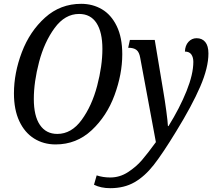

<svg xmlns="http://www.w3.org/2000/svg" viewBox="-20 -745 1119 1005"><path d="M53 -256Q53 -363 94.5 -472Q136 -581 216 -653Q296 -725 405 -725Q465 -725 513.5 -696.5Q562 -668 591 -608.5Q620 -549 620 -461Q620 -357 579.5 -247Q539 -137 459.5 -63Q380 11 271 11Q208 11 158.5 -20Q109 -51 81 -111Q53 -171 53 -256ZM516 -489Q516 -577 485 -624.5Q454 -672 394 -672Q320 -672 266 -598.5Q212 -525 184.5 -420.5Q157 -316 157 -227Q157 -138 189 -91Q221 -44 280 -44Q354 -44 407.5 -117.5Q461 -191 488.5 -295.5Q516 -400 516 -489ZM472 222 486 173Q519 184 557 184Q607 184 650 156Q693 128 723 93Q753 58 796 -1L714 -442Q709 -472 694.5 -483.5Q680 -495 651 -495L660 -536H790L835 -266Q843 -220 850.5 -164Q858 -108 859 -85H862Q921 -180 956.5 -268.5Q992 -357 992 -421Q992 -445 981.5 -460Q971 -475 948 -475Q949 -507 966.5 -526Q984 -545 1009 -545Q1038 -545 1054.5 -525Q1071 -505 1071 -465Q1071 -391 1028 -291.5Q985 -192 902 -57Q832 58 785 118Q738 178 684 209Q630 240 557 240Q508 240 472 222Z"/></svg>

Font: Noto Serif Narrow
Style: Italic
Weight: 400
Width: 4
Italic angle: -12°
Designer: Monotype Design Team
Foundry: Monotype Imaging Inc.
Version: Version 1.001